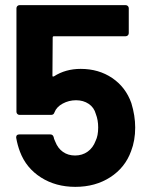

<svg xmlns="http://www.w3.org/2000/svg" viewBox="-20 -720 579 747"><path d="M491 -319Q506 -270 506 -224Q506 -173 490 -132Q467 -68 409 -30.5Q351 7 273 7Q197 7 139.5 -29.5Q82 -66 58 -129Q48 -155 43 -184V-186Q43 -197 55 -197H176Q186 -197 189 -186Q190 -180 192 -176Q194 -172 195 -169Q205 -143 225 -129Q245 -115 272 -115Q300 -115 321 -130Q342 -145 352 -172Q362 -192 362 -224Q362 -253 353 -276Q346 -302 325 -316Q304 -330 276 -330Q248 -330 224 -317Q200 -304 192 -283Q189 -273 179 -273H56Q51 -273 47.5 -276.5Q44 -280 44 -285V-688Q44 -693 47.5 -696.5Q51 -700 56 -700H469Q474 -700 477.5 -696.5Q481 -693 481 -688V-591Q481 -586 477.5 -582.5Q474 -579 469 -579H190Q185 -579 185 -574L184 -426Q184 -422 186 -422Q188 -422 190 -423Q235 -452 294 -452Q364 -452 416.5 -416.5Q469 -381 491 -319Z"/></svg>

Font: LinhAnh
Style: Bold
Weight: 700
Designer: Jeremy Tribby
Foundry: Tribby Type
Version: Version 1.408